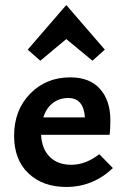

<svg xmlns="http://www.w3.org/2000/svg" viewBox="-20 -735 499 762"><path d="M243 -580 140 -494 90 -538 243 -715 396 -538 347 -494ZM374 -123 428 -68Q349 7 243 7Q150 7 93 -47Q36 -101 36 -196Q36 -298 99.5 -363Q163 -428 259 -428Q336 -428 377 -382Q418 -336 418 -258Q418 -220 415 -200H143Q146 -144 177.5 -112.5Q209 -81 263 -81Q320 -81 374 -123ZM251 -346Q215 -346 189 -325.5Q163 -305 152 -269H317Q312 -346 251 -346Z"/></svg>

Font: EauTest
Style: Bold
Weight: 700
Designer: Christian Thalmann (Catharsis Fonts)
Version: Version 0.001;PS 000.001;hotconv 1.0.88;makeotf.lib2.5.64775